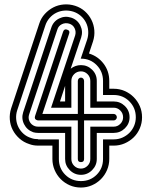

<svg xmlns="http://www.w3.org/2000/svg" viewBox="-20 -713 681 861"><path d="M156 -607Q164 -632 181 -650.5Q198 -669 219.5 -680Q241 -691 266.5 -693Q292 -695 317 -687Q342 -679 360.5 -662.5Q379 -646 390 -624Q401 -602 403 -577Q405 -552 397 -527L379 -473Q419 -461 444.5 -427.5Q470 -394 470 -350V-315H490Q516 -315 539 -305Q562 -295 579.5 -277.5Q597 -260 607 -237Q617 -214 617 -187Q617 -161 607 -137.5Q597 -114 579.5 -97Q562 -80 539 -70Q516 -60 490 -60H470V0Q470 26 460 49.5Q450 73 432.5 90.5Q415 108 392 118Q369 128 343 128Q316 128 293 118Q270 108 252.5 90.5Q235 73 225 49.5Q215 26 215 0V-60H151Q129 -60 111 -67Q86 -75 67 -92Q48 -109 37 -130.5Q26 -152 24 -177Q22 -202 30 -227ZM57 -218Q51 -199 52.5 -179.5Q54 -160 62.5 -143Q71 -126 85.5 -113Q100 -100 120 -94Q128 -91 135.5 -90Q143 -89 151 -89V-88H244V0Q244 42 272.5 70.5Q301 99 343 99Q385 99 413.5 70.5Q442 42 442 0V-88H490Q511 -88 529 -96Q547 -104 560.5 -117.5Q574 -131 581.5 -149Q589 -167 589 -187Q589 -229 560.5 -258Q532 -287 490 -287H442V-350Q442 -392 413.5 -421Q385 -450 343 -450H342L371 -536Q377 -555 375.5 -575Q374 -595 365.5 -612Q357 -629 342 -642Q327 -655 308 -661Q288 -667 268.5 -665.5Q249 -664 232 -655.5Q215 -647 202 -632Q189 -617 183 -598ZM210 -589Q219 -617 245 -630Q271 -643 299 -634Q327 -625 340 -599Q353 -573 344 -545L297 -405Q318 -421 343 -421Q372 -421 393 -400.5Q414 -380 414 -350V-258H490Q519 -258 540 -237.5Q561 -217 561 -187Q561 -158 540 -137.5Q519 -117 490 -117H414V0Q414 29 393 50Q372 71 343 71Q314 71 293 50Q272 29 272 0V-117H151Q139 -117 129 -120Q101 -130 88 -156Q75 -182 84 -210ZM249 -258H272V-328ZM111 -201Q105 -184 112.5 -168.5Q120 -153 137 -147Q141 -146 144 -145.5Q147 -145 151 -145H300V0Q300 18 312.5 30.5Q325 43 343 43Q360 43 372.5 30.5Q385 18 385 0V-145H490Q507 -145 519.5 -157.5Q532 -170 532 -187Q532 -205 519.5 -217.5Q507 -230 490 -230H385V-350Q385 -368 372.5 -380.5Q360 -393 343 -393Q325 -393 312.5 -380.5Q300 -368 300 -350V-230H209L317 -554Q322 -571 314.5 -586.5Q307 -602 290 -607Q273 -612 257.5 -604.5Q242 -597 237 -580ZM263 -571Q268 -585 281 -580Q295 -576 290 -562L170 -202H329V-350Q329 -356 333 -360.5Q337 -365 343 -365Q349 -365 353 -360.5Q357 -356 357 -350V-202H490Q496 -202 500 -197.5Q504 -193 504 -187Q504 -182 500 -177.5Q496 -173 490 -173H357V0Q357 14 343 14Q329 14 329 0V-173H151Q149 -173 148.5 -173.5Q148 -174 146 -174Q133 -178 137 -192Z"/></svg>

Font: Zschusch
Style: Regular
Weight: 400
Designer: Peter Wiegel
Foundry: Peter Wiegel